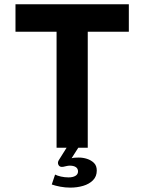

<svg xmlns="http://www.w3.org/2000/svg" viewBox="-20 -688 672 894"><path d="M243.4 0V-540.3H52.1V-668H579.9V-540.3H388.6V0H344.4L313.4 48.8Q320.3 46.8 328.8 46.2Q337.3 45.6 346.7 45.6Q366.2 45.6 385.1 51.6Q404.1 57.7 417.4 70.5Q430.6 83.4 430.6 106Q430.6 133.5 413 151.3Q395.4 169 367.3 177.3Q339.2 185.6 307.4 185.6Q283.7 185.6 260.9 181.3Q238 177.1 221 171L236.5 124.9Q246.6 130.2 263.8 134.1Q281.1 138 299.2 138Q318.6 138 330.9 131Q343.3 124 343.3 110.1Q343.3 96.9 333.1 90.1Q322.9 83.3 304.6 83.3Q298.3 83.3 290.3 85.1Q282.3 86.9 275.1 88.5Q258.7 91.6 252.6 80.6Q246.6 69.7 253.6 58.1L290 0Z"/></svg>

Font: Atkinson Hyperlegible Mono ExtraLight
Style: Regular
Weight: 200
Monospace: yes
Designer: Elliott Scott, Megan Eiswerth, Linus Boman, Theodore Petrosky, Letters from Sweden
Foundry: Applied Design Works, Letters from Sweden
Version: Version 2.001